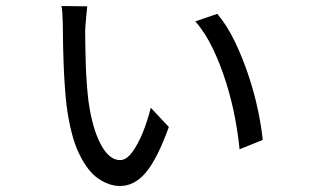

<svg xmlns="http://www.w3.org/2000/svg" viewBox="-20 -592 1040 638"><path d="M270 -571Q269 -565 267.5 -548Q266 -531 264.5 -513.5Q263 -496 263 -487Q263 -470 263.5 -441Q264 -412 265 -378.5Q266 -345 268.5 -312.5Q271 -280 274 -256Q286 -168 314 -114Q342 -60 379 -60Q400 -60 419.5 -86.5Q439 -113 455 -153Q471 -193 481 -234L541 -170Q504 -67 466 -20.5Q428 26 379 26Q342 26 306 1Q270 -24 242 -83Q214 -142 201 -243Q198 -269 195.5 -304.5Q193 -340 191.5 -377Q190 -414 189.5 -445.5Q189 -477 189 -493Q189 -502 188.5 -518.5Q188 -535 187 -550.5Q186 -566 184 -572ZM702 -546Q735 -507 761 -452.5Q787 -398 806.5 -339Q826 -280 837.5 -224.5Q849 -169 853 -127L776 -96Q772 -140 761.5 -197Q751 -254 732.5 -314Q714 -374 688.5 -428Q663 -482 629 -521Z"/></svg>

Font: Go Noto Kurrent-Regular
Style: Regular
Weight: 400
Designer: Monotype Design Team
Foundry: Monotype Imaging Inc.
Version: Version 2.012; ttfautohint (v1.8.4.7-5d5b)